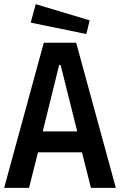

<svg xmlns="http://www.w3.org/2000/svg" viewBox="-22 -905 578 925"><path d="M-2 0 189 -699H345L536 0H416L373 -171H161L118 0ZM184 -272H350L270 -592H263ZM394 -741 126 -796 150 -885 410 -807Z"/></svg>

Font: Ruda
Style: Bold
Weight: 700
Designer: Mariela Monsalve and Angelina Sanchez
Foundry: Mariela Monsalve and Angelina Sanchez
Version: Version 2.000